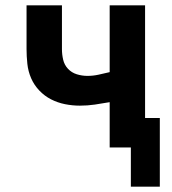

<svg xmlns="http://www.w3.org/2000/svg" viewBox="-20 -550 640 716"><path d="M468 146V0H389V-169Q361 -164 333.5 -160Q306 -156 278 -156Q250 -156 222.5 -161.5Q195 -167 170.5 -179.5Q146 -192 126.5 -212.5Q107 -233 96 -258.5Q85 -284 82 -312Q79 -340 79 -367V-530H211V-367Q211 -347 215.5 -327.5Q220 -308 233.5 -293.5Q247 -279 266.5 -273Q286 -267 306 -267Q327 -267 347.5 -271.5Q368 -276 389 -281V-530H521V-110H576V146Z"/></svg>

Font: Iosevka Curly XBdEx
Style: Regular
Weight: 800
Width: 7
Monospace: yes
Designer: Belleve Invis
Foundry: Belleve Invis
Version: Version 11.1.0; ttfautohint (v1.8.3)